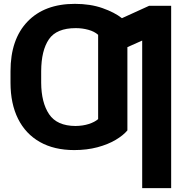

<svg xmlns="http://www.w3.org/2000/svg" viewBox="-20 -757 941 981"><path d="M854.5 -727.5V204.1H706.5V-549.8L630.9 -516.1V-90.8Q609.9 -65.4 570.8 -42.2Q531.7 -19 477.8 -4.6Q423.8 9.8 359.4 9.8Q256.8 9.8 183.8 -31.5Q110.8 -72.8 72.3 -149.9Q33.7 -227.1 33.7 -334.5V-393.1Q33.7 -556.2 120.6 -646.7Q207.5 -737.3 362.8 -737.3Q441.4 -737.3 503.4 -715.6Q565.4 -693.8 603 -664.1L742.2 -727.5ZM367.2 -613.3Q269 -613.3 230 -556.4Q190.9 -499.5 190.4 -393.1V-334.5Q190.9 -232.9 231 -173.3Q271 -113.8 365.7 -113.3Q403.8 -113.8 433.8 -123.5Q463.9 -133.3 481.4 -148.4V-579.1Q462.4 -596.2 431.6 -604.7Q400.9 -613.3 367.2 -613.3Z"/></svg>

Font: Inter Tight
Style: Bold
Weight: 700
Designer: Rasmus Andersson
Foundry: rsms
Version: Version 3.004; ttfautohint (v1.8.4.7-5d5b)